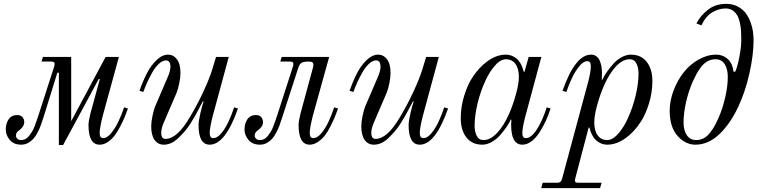

<svg xmlns="http://www.w3.org/2000/svg" viewBox="-20 -740 3943 998"><path d="M10 -66Q10 -98 25 -120Q40 -142 69 -142Q88 -142 97 -131Q106 -120 106 -105Q106 -82 79 -62Q63 -52 63 -36Q63 -26 69 -20Q75 -14 80.5 -13Q86 -12 91 -12Q102 -12 112 -17Q122 -22 131 -33.5Q140 -45 146.5 -55.5Q153 -66 160 -84Q167 -102 170.5 -113Q174 -124 181 -144L260 -389Q264 -400 264 -408Q264 -420 247 -420H196L203 -444H350V-110L529 -444H598L514 -138Q498 -74 498 -49Q498 -22 517 -22Q536 -22 557 -47Q578 -72 594.5 -106Q611 -140 625 -182L645 -176Q636 -150 628 -131Q620 -112 605 -83Q590 -54 575.5 -35Q561 -16 540.5 -2Q520 12 498 12Q440 12 440 -90Q440 -110 450 -150L499 -329H493L308 14H286V-362H278L206 -130Q198 -106 192 -89Q186 -72 175.5 -51.5Q165 -31 153.5 -18.5Q142 -6 126 3Q110 12 90 12Q51 12 30.5 -13Q10 -38 10 -66Z M705 -268Q723 -319 743.5 -359Q764 -399 793.5 -427.5Q823 -456 854 -456Q881 -456 899.5 -432Q918 -408 918 -360Q918 -338 912 -308Q906 -278 898 -258L834 -109Q818 -74 818 -50Q818 -18 840 -18Q901 -18 967 -131Q1007 -198 1038 -265.5Q1069 -333 1083 -378L1103 -444H1169L1085 -134Q1070 -74 1070 -49Q1070 -22 1089 -22Q1109 -22 1130 -47Q1151 -72 1167 -106Q1183 -140 1197 -182L1217 -176Q1151 12 1070 12Q1012 12 1012 -90Q1012 -110 1021.5 -151.5Q1031 -193 1038 -211L1035 -214Q1031 -208 1018 -182.5Q1005 -157 996 -141Q987 -125 971 -99.5Q955 -74 940 -57Q925 -40 907 -22.5Q889 -5 870 3.5Q851 12 831 12Q801 12 783.5 -12.5Q766 -37 766 -84Q766 -106 772.5 -137Q779 -168 786 -186L850 -335Q866 -370 866 -394Q866 -408 860.5 -417Q855 -426 843 -426Q825 -426 806 -408.5Q787 -391 771 -362.5Q755 -334 744.5 -310.5Q734 -287 725 -262Z M1251 -66Q1251 -98 1266 -120Q1281 -142 1310 -142Q1329 -142 1338 -131Q1347 -120 1347 -105Q1347 -82 1320 -62Q1304 -52 1304 -36Q1304 -26 1310 -20Q1316 -14 1321.5 -13Q1327 -12 1332 -12Q1343 -12 1353 -17Q1363 -22 1372 -33.5Q1381 -45 1387.5 -55.5Q1394 -66 1401 -84Q1408 -102 1411.5 -113Q1415 -124 1422 -144L1501 -389Q1505 -400 1505 -408Q1505 -420 1488 -420H1437L1444 -444H1691L1606 -138Q1590 -74 1590 -49Q1590 -22 1609 -22Q1629 -22 1650 -47Q1671 -72 1687 -106Q1703 -140 1717 -182L1737 -176Q1728 -150 1720 -131Q1712 -112 1697.5 -83Q1683 -54 1668 -35Q1653 -16 1632 -2Q1611 12 1590 12Q1532 12 1532 -90Q1532 -110 1542 -150L1605 -382Q1609 -396 1609 -403Q1609 -412 1604 -416Q1599 -420 1586 -420Q1557 -420 1546.5 -413Q1536 -406 1529 -383L1447 -130Q1439 -105 1433 -88.5Q1427 -72 1416 -51Q1405 -30 1394 -18Q1383 -6 1367 3Q1351 12 1331 12Q1292 12 1271.5 -13Q1251 -38 1251 -66Z M1797 -268Q1815 -319 1835.5 -359Q1856 -399 1885.5 -427.5Q1915 -456 1946 -456Q1973 -456 1991.5 -432Q2010 -408 2010 -360Q2010 -338 2004 -308Q1998 -278 1990 -258L1926 -109Q1910 -74 1910 -50Q1910 -18 1932 -18Q1993 -18 2059 -131Q2099 -198 2130 -265.5Q2161 -333 2175 -378L2195 -444H2261L2177 -134Q2162 -74 2162 -49Q2162 -22 2181 -22Q2201 -22 2222 -47Q2243 -72 2259 -106Q2275 -140 2289 -182L2309 -176Q2243 12 2162 12Q2104 12 2104 -90Q2104 -110 2113.5 -151.5Q2123 -193 2130 -211L2127 -214Q2123 -208 2110 -182.5Q2097 -157 2088 -141Q2079 -125 2063 -99.5Q2047 -74 2032 -57Q2017 -40 1999 -22.5Q1981 -5 1962 3.5Q1943 12 1923 12Q1893 12 1875.5 -12.5Q1858 -37 1858 -84Q1858 -106 1864.5 -137Q1871 -168 1878 -186L1942 -335Q1958 -370 1958 -394Q1958 -408 1952.5 -417Q1947 -426 1935 -426Q1917 -426 1898 -408.5Q1879 -391 1863 -362.5Q1847 -334 1836.5 -310.5Q1826 -287 1817 -262Z M2375 -125Q2375 -186 2393 -243Q2411 -300 2434 -335Q2469 -390 2515.5 -423Q2562 -456 2610 -456Q2641 -456 2666 -434.5Q2691 -413 2702 -368L2706 -366L2728 -444H2794L2709 -129Q2695 -73 2695 -49Q2695 -22 2713 -22Q2741 -22 2770 -66.5Q2799 -111 2822 -182L2842 -176Q2831 -142 2817 -111.5Q2803 -81 2784 -51.5Q2765 -22 2742 -5Q2719 12 2695 12Q2637 12 2637 -90L2638 -117L2635 -119Q2627 -100 2613 -80Q2599 -60 2580 -38Q2561 -16 2536 -2Q2511 12 2487 12Q2434 12 2404.5 -25.5Q2375 -63 2375 -125ZM2447 -85Q2447 -56 2458 -34Q2469 -12 2493 -12Q2529 -12 2564 -49Q2599 -86 2627 -150Q2647 -196 2662 -250.5Q2677 -305 2677 -340Q2677 -384 2659 -408Q2641 -432 2610 -432Q2593 -432 2577 -421Q2561 -410 2547 -392.5Q2533 -375 2522.5 -357.5Q2512 -340 2503 -320Q2477 -264 2462 -201Q2447 -138 2447 -85Z M3069 -104Q3069 -60 3087 -36Q3105 -12 3136 -12Q3153 -12 3169 -23Q3185 -34 3199 -51.5Q3213 -69 3223.5 -86.5Q3234 -104 3243 -124Q3269 -180 3284 -243Q3299 -306 3299 -359Q3299 -388 3288 -410Q3277 -432 3253 -432Q3217 -432 3182 -395Q3147 -358 3119 -294Q3099 -248 3084 -193.5Q3069 -139 3069 -104ZM2793 238 2801 210H2875Q2887 210 2893 205Q2899 200 2902 188L3039 -321Q3051 -369 3051 -395Q3051 -410 3046.5 -416Q3042 -422 3031 -422Q3013 -422 2991.5 -396Q2970 -370 2953.5 -335.5Q2937 -301 2924 -262L2904 -268Q2970 -456 3052 -456Q3069 -456 3080.5 -447Q3092 -438 3098 -423Q3104 -408 3106.5 -393Q3109 -378 3109 -361L3108 -327L3111 -325Q3119 -344 3133 -364Q3147 -384 3166 -406Q3185 -428 3210 -442Q3235 -456 3259 -456Q3312 -456 3341.5 -418.5Q3371 -381 3371 -319Q3371 -258 3353 -201Q3335 -144 3312 -109Q3277 -54 3230.5 -21Q3184 12 3136 12Q3105 12 3080 -9.5Q3055 -31 3044 -76L3040 -78L2970 188Q2967 200 2970 205Q2973 210 2985 210H3107L3099 238Z M3533 -104Q3533 -63 3550 -37.5Q3567 -12 3599 -12Q3621 -12 3639 -22Q3657 -32 3671.5 -51Q3686 -70 3695.5 -87.5Q3705 -105 3716 -130Q3737 -178 3750 -235.5Q3763 -293 3763 -340Q3763 -381 3747 -406.5Q3731 -432 3699 -432Q3677 -432 3658.5 -422Q3640 -412 3625.5 -393.5Q3611 -375 3601 -356.5Q3591 -338 3580 -314Q3559 -266 3546 -208.5Q3533 -151 3533 -104ZM3461 -164Q3461 -216 3481 -269Q3501 -322 3533 -363Q3565 -404 3610.5 -430Q3656 -456 3703 -456Q3737 -456 3762 -434Q3787 -412 3793 -367L3802 -368Q3813 -392 3823 -443.5Q3833 -495 3833 -531Q3833 -557 3832 -577.5Q3831 -598 3826 -621Q3821 -644 3812 -660Q3803 -676 3788 -686Q3773 -696 3751 -696Q3715 -696 3681 -675Q3647 -654 3626 -608L3600 -618Q3621 -659 3660 -689.5Q3699 -720 3755 -720Q3789 -720 3815 -706Q3841 -692 3856 -672Q3871 -652 3881 -625Q3891 -598 3894 -575Q3897 -552 3897 -530Q3897 -454 3875 -356.5Q3853 -259 3815 -180Q3774 -94 3717.5 -41Q3661 12 3595 12Q3542 12 3501.5 -34Q3461 -80 3461 -164Z"/></svg>

Font: Old Standard TT
Style: Italic
Weight: 400
Italic angle: -15.2°
Designer: Alexey Kryukov <alexios@thessalonica.org.ru>
Version: Version 2.2